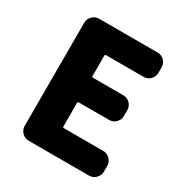

<svg xmlns="http://www.w3.org/2000/svg" viewBox="-171 -879 972 1014"><g transform="rotate(30 315.0 -372.0)"><path d="M143.6 0Q120.1 0 103 -17.1Q85.9 -34.2 85.9 -57.6V-686.5Q85.9 -710 103 -727.1Q120.1 -744.1 143.6 -744.1H500Q524.4 -744.1 541 -727.1Q557.6 -710 557.6 -686.5V-653.3Q557.6 -629.9 541 -612.8Q524.4 -595.7 500 -595.7H272.5Q264.6 -595.7 264.6 -588.9V-464.8Q264.6 -458 272.5 -458H456.1Q480.5 -458 497.1 -440.9Q513.7 -423.8 513.7 -400.4V-365.2Q513.7 -341.8 497.1 -324.7Q480.5 -307.6 456.1 -307.6H272.5Q264.6 -307.6 264.6 -300.8V-157.2Q264.6 -150.4 272.5 -150.4H511.7Q535.2 -150.4 552.2 -133.3Q569.3 -116.2 569.3 -92.8V-57.6Q569.3 -34.2 552.2 -17.1Q535.2 0 511.7 0Z"/></g></svg>

Font: Gen Jyuu Gothic Heavy
Style: Bold
Weight: 900
Designer: [Source Han Sans]
Ryoko NISHIZUKA  (kana & ideographs); Paul D. Hunt (Latin, Greek & Cyrillic); Wenlong ZHANG  (bopomofo
Version: Version 1.002.20150607